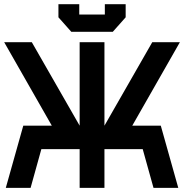

<svg xmlns="http://www.w3.org/2000/svg" viewBox="-25 -903 885 923"><path d="M477.1 0H357.9V-186H173.8L122.1 0H2.9L86.9 -298.8H224.1L-4.9 -700.2H127.9L357.9 -298.8V-700.2H477.1V-298.8L707 -700.2H839.8L610.8 -298.8H748L832 0H712.9L661.1 -186H477.1ZM255.9 -819.8V-882.8H356V-833H479V-882.8H579.1V-819.8L517.1 -750H317.9Z"/></svg>

Font: Cakra Normal
Style: Regular
Weight: 400
Designer: Lucia Kollert, Vojtech Kollert
Foundry: OoM Type
Version: Version 1.000;Glyphs 3.1.1 (3148)